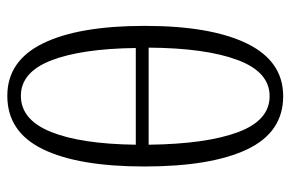

<svg xmlns="http://www.w3.org/2000/svg" viewBox="-158 -646 813 538"><g transform="rotate(-90 249.0 -376.5)"><path d="M52 -379Q52 -564 100.5 -663.5Q149 -763 250 -763Q348 -763 397 -663Q446 -563 446 -378Q446 -193 396.5 -91.5Q347 10 249 10Q148 10 100 -91Q52 -192 52 -379ZM384 -403Q382 -556 349 -640.5Q316 -725 250 -725Q183 -725 149 -641Q115 -557 113 -403ZM385 -367H113Q115 -206 148 -117Q181 -28 249 -28Q317 -28 350.5 -118Q384 -208 385 -367Z"/></g></svg>

Font: Noto Serif NarrowLight
Style: Regular
Weight: 300
Width: 4
Designer: Monotype Design Team
Foundry: Monotype Imaging Inc.
Version: Version 1.001